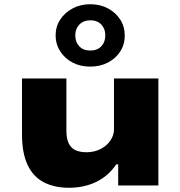

<svg xmlns="http://www.w3.org/2000/svg" viewBox="-20 -877 853 908"><path d="M306 11Q238 11 188 -14.5Q138 -40 111 -96Q84 -152 84 -242V-506H294V-260Q294 -222 305 -199Q316 -176 337.5 -166.5Q359 -157 389 -157Q426 -157 456 -172.5Q486 -188 502.5 -213Q519 -238 519 -264V-506H729V0H539V-100H530Q493 -45 435.5 -17Q378 11 306 11ZM407 -562Q359 -562 322.5 -581.5Q286 -601 264.5 -634.5Q243 -668 243 -709Q243 -751 264.5 -784Q286 -817 323 -837Q360 -857 407 -857Q454 -857 491 -837Q528 -817 549 -784Q570 -751 570 -709Q570 -667 549 -634Q528 -601 491 -581.5Q454 -562 407 -562ZM407 -638Q440 -638 459 -658Q478 -678 478 -710Q478 -741 459 -761Q440 -781 407 -781Q375 -781 355.5 -761Q336 -741 336 -710Q336 -678 355 -658Q374 -638 407 -638Z"/></svg>

Font: Nunito Sans 7pt Expanded Black
Style: Regular
Weight: 900
Width: 7
Designer: Vernon Adams
Foundry: Vernon Adams
Version: Version 3.101;gftools[0.9.27]